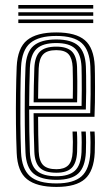

<svg xmlns="http://www.w3.org/2000/svg" viewBox="-20 -737 437 765"><path d="M204.8 7.8Q126.2 7.8 87.9 -22.8Q49.5 -53.2 46.5 -127.8Q44.2 -183 43.6 -244.1Q43 -305.2 43.8 -364Q44.5 -422.8 46.5 -471Q50 -546.2 88 -577Q126 -607.8 204 -607.8Q282 -607.8 318.1 -576.9Q354.2 -546 357.5 -473.2Q358 -465.8 358.2 -443.4Q358.5 -421 358.6 -390.9Q358.8 -360.8 358.2 -329.1Q357.8 -297.5 356.5 -271.5H131.8Q131.8 -233.2 132.4 -200.2Q133 -167.2 134.2 -133.2Q135.8 -95.5 152.1 -79.1Q168.5 -62.8 204.8 -62.8Q235.8 -62.8 251.6 -78.1Q267.5 -93.5 269.5 -132.2Q271.5 -171.2 269 -212.8H286.5Q287.8 -192 287.8 -169.2Q287.8 -146.5 287.2 -131.5Q285 -87.2 265.6 -68Q246.2 -48.8 204.8 -48.8Q159.2 -48.8 138.9 -68.4Q118.5 -88 116.8 -132.5Q115.2 -170.8 114.6 -210.1Q114 -249.5 113.8 -286H339.5Q340.8 -321 341 -360.4Q341.2 -399.8 340.9 -431Q340.5 -462.2 340 -472.5Q337 -537.5 305.4 -565.6Q273.8 -593.8 204 -593.8Q134.8 -593.8 100.9 -565.8Q67 -537.8 63.8 -469Q62 -426.2 61.4 -367.1Q60.8 -308 61.2 -245.6Q61.8 -183.2 63.8 -130.5Q66.8 -64.5 99.1 -35.4Q131.5 -6.2 204.8 -6.2Q273.2 -6.2 305 -34.6Q336.8 -63 340 -129.5Q340.8 -145 340.6 -169.5Q340.5 -194 339 -212.8H356.8Q358.2 -194 358.2 -169.4Q358.2 -144.8 357.5 -128.8Q354 -55.5 318.4 -23.9Q282.8 7.8 204.8 7.8ZM204.8 -20.5Q143.5 -20.5 113.8 -45.2Q84 -70 81.5 -130.5Q79.5 -177.5 78.9 -238Q78.2 -298.5 78.9 -359.2Q79.5 -420 81.5 -467.8Q84.2 -529.8 114 -554.8Q143.8 -579.8 204 -579.8Q264.5 -579.8 292.1 -554.8Q319.8 -529.8 322.2 -472Q322.8 -462.8 323.1 -435.5Q323.5 -408.2 323.4 -372.2Q323.2 -336.2 322 -300.5H96.2Q96.2 -256.5 96.9 -212.1Q97.5 -167.8 99 -131.8Q101.2 -78.5 126.5 -56.6Q151.8 -34.8 204.8 -34.8Q254.2 -34.8 278.1 -56.4Q302 -78 304.8 -130.5Q305.5 -146 305.5 -169.6Q305.5 -193.2 304 -212.8H321.8Q323 -193 323 -169.5Q323 -146 322.2 -130Q319.2 -71.2 292 -45.9Q264.8 -20.5 204.8 -20.5ZM96.2 -314.8H305Q305.8 -346.5 305.8 -378.5Q305.8 -410.5 305.5 -435.6Q305.2 -460.8 304.8 -471Q302.5 -521.2 279.1 -543.4Q255.8 -565.5 204 -565.5Q150.8 -565.5 126.1 -542.8Q101.5 -520 99 -467Q97.8 -433.2 97.1 -393.2Q96.5 -353.2 96.2 -314.8ZM114 -329.2Q114 -355.5 114.8 -394.4Q115.5 -433.2 116.8 -466Q118.8 -512 139.2 -531.6Q159.8 -551.2 204 -551.2Q246.2 -551.2 265.8 -532.5Q285.2 -513.8 287 -470.5Q287.8 -455.2 288 -413.6Q288.2 -372 287.2 -329.2ZM131.8 -343.8H270Q270.8 -385 270.4 -421.4Q270 -457.8 269.5 -469.2Q268 -504 253.5 -520.6Q239 -537.2 204 -537.2Q167.5 -537.2 151.6 -520Q135.8 -502.8 134.2 -465.2Q133.2 -433.5 132.6 -404Q132 -374.5 131.8 -343.8ZM53 -702.8V-717.2H351.5V-702.8ZM53 -674V-688.2H351.5V-674ZM53 -645V-659.5H351.5V-645Z"/></svg>

Font: Big Shoulders Inline Text Medium
Style: Regular
Weight: 500
Designer: Patric King
Foundry: XO Type Co
Version: Version 1.000